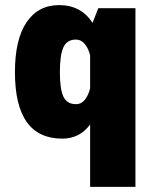

<svg xmlns="http://www.w3.org/2000/svg" viewBox="-20 -532 610 752"><path d="M211.5 -512Q297.5 -512 342.5 -442.5L365 -500H510.5V200H333V-44.5Q292 11 224 11Q38.5 11 38.5 -249.5Q38.5 -377.5 84 -444.8Q129.5 -512 211.5 -512ZM214.5 -249.5Q214.5 -183.5 228.2 -153.8Q242 -124 278 -124Q298.5 -124 312.5 -141.5Q326.5 -159 333 -186.5V-315.5Q326.5 -342 312.2 -359.5Q298 -377 277.5 -377Q242 -377 228.2 -346.5Q214.5 -316 214.5 -249.5Z"/></svg>

Font: League Mono Narrow ExtraBold
Style: Regular
Weight: 800
Width: 3
Designer: Tyler Finck
Foundry: The League of Moveable Type / Tyler Finck
Version: Version 2.210